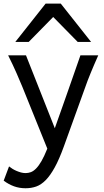

<svg xmlns="http://www.w3.org/2000/svg" viewBox="-30 -801 567 1051"><path d="M319.8 0Q294.4 70.3 270 114.7Q245.6 159.2 220.5 184.8Q195.3 210.4 168.2 220Q141.1 229.5 109.9 229.5Q76.2 229.5 46.6 218.8Q17.1 208 -9.8 188L19.5 109.9Q27.3 116.2 37.8 122.8Q48.3 129.4 60.3 134.5Q72.3 139.6 85 143.1Q97.7 146.5 109.9 146.5Q124.5 146.5 138.7 141.4Q152.8 136.2 167.2 121.8Q181.6 107.4 196.8 81.3Q211.9 55.2 229 12.7L92.8 -324.7Q79.1 -357.9 61 -399.4Q43 -440.9 14.6 -498H112.3L270 -99.1Q279.3 -125.5 290.3 -156.5Q301.3 -187.5 313 -220.5Q324.7 -253.4 336.4 -286.9Q348.1 -320.3 358.9 -351.1Q384.3 -423.3 410.2 -498H507.8Q495.1 -469.7 484.9 -445.6Q474.6 -421.4 465.8 -400.1Q457 -378.9 450 -360.4Q442.9 -341.8 437 -324.7ZM53.7 -571.3 219.7 -781.2H302.7L468.8 -571.3H395.5L261.2 -708L127 -571.3Z"/></svg>

Font: Andika FrenchTight
Style: Regular
Weight: 400
Designer: Victor Gaultney, Annie Olsen, Julie Remington, Don Collingsworth, Eric Hays, Becca Hirsbrunner
Foundry: SIL International
Version: Version 5.000 ; Dig1 Dig4Opn Dig7 LnSpcTght